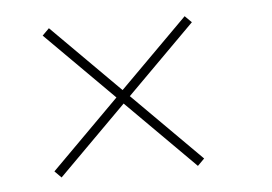

<svg xmlns="http://www.w3.org/2000/svg" viewBox="-34 -579 550 388"><g transform="rotate(-5 241.0 -385.0)"><path d="M353.2 -233.4 214.6 -372 76.7 -234.1 63.3 -247.6 201.2 -385.5 63.6 -523 77.4 -536.8 214.9 -399.3 352.8 -537.1 366.3 -523.7 228.4 -385.8 367 -247.2Z"/></g></svg>

Font: Bodoni* 11pt
Style: Italic
Weight: 400
Italic angle: -13°
Version: Version 2.3